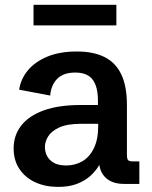

<svg xmlns="http://www.w3.org/2000/svg" viewBox="-20 -750 619 783"><path d="M216.8 12.2Q165.5 12.2 124.5 -6.3Q83.5 -24.9 59.6 -60.3Q35.6 -95.7 35.6 -145Q35.6 -198.2 66.7 -238Q97.7 -277.8 158.4 -299.8Q219.2 -321.8 309.1 -321.8H388.2L379.4 -310.1V-339.8Q379.4 -396.5 357.9 -425.3Q336.4 -454.1 286.6 -454.1Q239.3 -454.1 213.9 -429.2Q188.5 -404.3 184.6 -360.4L58.1 -384.3Q64.5 -427.7 93.5 -462.9Q122.6 -498 172.9 -519Q223.1 -540 293.9 -540Q361.3 -540 406.7 -517.1Q452.1 -494.1 474.9 -446Q497.6 -397.9 497.6 -321.8V-119.1Q497.6 -102.5 502.2 -97.2Q506.8 -91.8 522 -91.8H548.3V0H485.4Q437.5 0 410.6 -25.6Q383.8 -51.3 383.8 -96.2V-126L404.3 -120.1Q397.5 -99.1 384.3 -76.2Q371.1 -53.2 349.1 -33.2Q327.1 -13.2 294.7 -0.5Q262.2 12.2 216.8 12.2ZM250 -75.2Q286.6 -75.2 316.2 -92.5Q345.7 -109.9 363 -145.8Q380.4 -181.6 380.4 -236.3V-245.1H311Q253.9 -245.1 221.7 -230.2Q189.5 -215.3 176.3 -193.6Q163.1 -171.9 163.1 -150.4Q163.1 -131.8 171.6 -114.5Q180.2 -97.2 199.2 -86.2Q218.3 -75.2 250 -75.2ZM116.7 -646.5V-730.5H454.6V-646.5Z"/></svg>

Font: Schibsted Grotesk SemiBold
Style: Regular
Weight: 600
Designer: Bakken & Baeck AS, Henrik Kongsvoll
Foundry: Schibsted ASA
Version: Version 1.100;gftools[0.9.25]